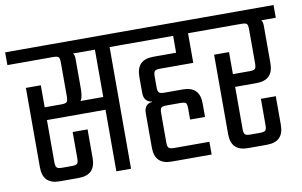

<svg xmlns="http://www.w3.org/2000/svg" viewBox="-88 -748 1377 875"><g transform="rotate(-10 601.0 -311.0)"><path d="M45 -446H114V-90Q114 -71 120 -65Q126 -59 145 -59H189Q209 -59 214.5 -65Q220 -71 220 -90V-211H289V-79Q289 -39 269.5 -19.5Q250 0 210 0H124Q84 0 64.5 -19.5Q45 -39 45 -79ZM-20 -622H528V-563H256V-570Q273 -570 282 -564Q291 -558 291 -537V-404Q291 -373 285.5 -355Q280 -337 258 -332L234 -344H398V-285H92V-344H191Q211 -344 216.5 -350Q222 -356 222 -375V-532Q222 -552 216.5 -557.5Q211 -563 191 -563H-20ZM385 -582H453V0H385Z M488 -622H901V-563H488ZM747 -485V-580H816V-426H663Q644 -426 638 -420.5Q632 -415 632 -395V-346Q632 -327 638 -321Q644 -315 663 -315H747Q787 -315 806.5 -295.5Q826 -276 826 -236V-174H757V-225Q757 -245 751.5 -250.5Q746 -256 726 -256H663Q644 -256 638 -250.5Q632 -245 632 -225V-90Q632 -71 638 -65Q644 -59 663 -59H826V0H642Q602 0 582.5 -19.5Q563 -39 563 -79V-237Q563 -259 573 -270.5Q583 -282 600 -283V-285Q583 -287 573 -298.5Q563 -310 563 -332V-406Q563 -446 582.5 -465.5Q602 -485 642 -485Z M916 -446H985V-90Q985 -71 991 -65Q997 -59 1016 -59H1060Q1080 -59 1085.5 -65Q1091 -71 1091 -90V-211H1160V-79Q1160 -39 1140.5 -19.5Q1121 0 1081 0H995Q955 0 935.5 -19.5Q916 -39 916 -79ZM851 -622H1222V-563H1127V-570Q1144 -570 1153 -564Q1162 -558 1162 -537V-364Q1162 -324 1142.5 -304.5Q1123 -285 1083 -285H963V-344H1062Q1082 -344 1087.5 -350Q1093 -356 1093 -375V-532Q1093 -552 1087.5 -557.5Q1082 -563 1062 -563H851Z"/></g></svg>

Font: Teko Light Light
Style: Regular
Weight: 300
Version: Version 2.000;gftools[0.9.28.dev9+g7d2139d.d20230707]